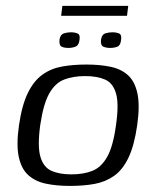

<svg xmlns="http://www.w3.org/2000/svg" viewBox="-20 -621 526 647"><path d="M216 5.5Q170.7 5.5 135 -2Q99.2 -9.5 75.7 -30.5Q52.1 -51.4 43.3 -92.1Q34.5 -132.8 44 -199Q53.8 -266.7 73.8 -307.6Q93.8 -348.5 122.9 -369.3Q151.9 -390.2 189.3 -396.9Q226.7 -403.5 271.4 -403.5Q316.6 -403.5 352.5 -396Q388.4 -388.5 411.4 -367.5Q434.5 -346.6 443.1 -306Q451.8 -265.4 442.3 -199Q432.5 -130.5 413 -89.7Q393.5 -48.8 364.3 -28.3Q335.2 -7.8 297.9 -1.1Q260.7 5.5 216 5.5ZM220.5 -33.4Q260.8 -33.4 290.8 -45.1Q320.9 -56.8 341 -92.1Q361.1 -127.3 370.8 -199Q381.3 -270.7 371 -306Q360.7 -341.4 333.9 -353Q307.1 -364.6 266.8 -364.6Q226.8 -364.6 196.4 -353Q166 -341.4 146 -306Q126 -270.7 115.5 -199Q105.8 -127.3 116.3 -92.1Q126.9 -56.8 153.9 -45.1Q181 -33.4 220.5 -33.4ZM350.6 -459.5Q337.4 -459.5 328 -463.9Q318.5 -468.3 320.3 -486.7Q323 -504.6 334.6 -508.4Q346.3 -512.2 358.7 -512.2Q371.6 -512.2 381.2 -508.2Q390.8 -504.1 388 -486.7Q386.3 -468.3 375.9 -463.9Q365.5 -459.5 350.6 -459.5ZM210.8 -459.5Q196.1 -459.5 187.4 -463.9Q178.7 -468.3 180.5 -487.5Q183.2 -504.6 194.8 -508.4Q206.5 -512.2 218.9 -512.2Q231.8 -512.2 241.3 -508.2Q250.7 -504.1 248 -487.5Q246.2 -469.1 235.5 -464.3Q224.7 -459.5 210.8 -459.5ZM186 -567.7 190.1 -601.2H412.1L408 -567.7Z"/></svg>

Font: Genos Thin
Style: Italic
Weight: 100
Italic angle: -8°
Designer: Robert E. Leuschke
Foundry: Robert E. Leuschke
Version: Version 1.010